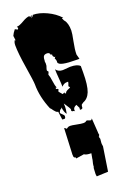

<svg xmlns="http://www.w3.org/2000/svg" viewBox="-239 -806 977 1478"><g transform="rotate(-20 249.5 -66.5)"><path d="M403.3 339.8 400.4 370.6V380.9Q403.3 399.9 403.3 400.9L373 598.1L279.3 602.1Q276.4 590.8 276.4 580.8Q276.4 570.8 277.8 553.5Q279.3 536.1 279.3 527.8L282.2 530.3Q282.2 502.9 293 467.8L292 468.8L300.8 420.4Q258.8 420.4 244.1 408.2L177.7 418.5Q177.7 409.2 173.8 407.2L170.9 409.2L162.1 400.9Q160.2 386.2 160.2 380.9Q160.2 380.9 169.9 167.5Q178.2 167.5 186.5 178.7Q189.5 178.7 197 172.6Q204.6 166.5 218.8 166.5Q232.9 166.5 270 174.1Q307.1 181.6 323 181.6Q338.9 181.6 343.8 176.5Q348.6 171.4 355.5 171.4L378.9 180.2H387.7L395.5 169.9L403.3 285.6V292Q403.3 293 406.2 309.1H403.3V317.9L397.5 320.3ZM453.1 -332.5 463.4 -293.9H441.4Q296.4 -293.9 294.4 -325.7L290.5 -318.8Q293.5 -326.2 293.5 -336.4Q293.5 -346.7 285.2 -362.3L294.4 -373H285.2L276.4 -385.3V-400.4L267.1 -396Q264.6 -418.9 242.2 -418.9Q219.7 -418.9 212.9 -405.8Q206.1 -392.6 206.1 -363.8L204.1 -365.2Q207.5 -358.4 207.5 -348.6L206.1 -330.1Q205.1 -325.7 200.9 -314.7Q196.8 -303.7 196.8 -293.9L206.1 -282.2L196.8 -260.7Q204.6 -243.2 209.5 -203.6Q214.4 -164.1 223.6 -147H214.4V-136.7Q230.5 -136.7 230.5 -124.5H228.5Q223.6 -124.5 223.6 -112.8L249 -83L267.1 -90.3V-81.1L276.4 -80.1Q276.4 -92.8 305.7 -104.5Q317.4 -108.9 320.8 -112.8L311 -124.5Q320.8 -149.9 320.8 -155.8V-158.2H311Q285.2 -158.2 267.1 -136.7Q267.1 -160.6 262.9 -208.7Q258.8 -256.8 258.8 -282.2Q277.8 -255.9 314 -255.9L374.5 -260.7Q433.6 -260.7 454.1 -237.8V-185.5Q454.1 -80.6 434.6 -30.3Q415.5 17.6 375.5 31.7Q373 36.1 367.2 37.6Q355.5 40.5 355.5 67.4Q355.5 74.7 337.9 78.6L329.1 65.9L337.9 67.4L319.8 30.8Q302.7 38.1 297.4 46.1Q292 54.2 292 61.8Q292 69.3 292.7 73Q293.5 76.7 293.5 79.6Q293.5 67.4 276.4 67.4Q269 67.4 266.1 56.6L269 52.2Q269 44.4 258.5 28.3Q248 12.2 240.7 0.7Q233.4 -10.7 232.4 -11.7Q233.4 -6.3 233.4 14.4Q233.4 35.2 226.6 70.3Q218.8 63.5 212.4 44.7Q206.1 25.9 206.1 10.7L196.8 22.5H188L189.9 23.4L179.2 44.4Q179.2 50.3 193.1 61.8Q207 73.2 207 81.5Q207 89.8 204.6 95.7Q202.1 101.6 194.8 101.1L179.2 100.1L170.4 33.2Q160.2 33.2 151.9 24.2Q143.6 15.1 139.9 10.7Q136.2 6.3 130.6 -2Q125 -10.3 123.5 -11.7L121.1 -10.3Q73.7 -122.1 73.7 -225.6Q73.7 -250.5 54 -372.8Q34.2 -495.1 34.2 -560.1Q34.2 -585.9 45.4 -600.1L47.9 -594.2L49.8 -596.7L45.4 -633.8Q53.7 -653.8 73.7 -678.2L94.7 -667.5L101.1 -678.2L94.7 -690.4Q115.7 -690.4 153.3 -712.6Q190.9 -734.9 214.4 -734.9V-724.6Q219.2 -724.6 222.2 -729.7Q225.1 -734.9 232.4 -734.9L223.6 -712.9Q240.7 -728 240.7 -734.9Q293 -734.9 353.5 -706.5Q414.1 -678.2 454.1 -633.8H442.9L454.1 -608.9V-610.8Q479 -582.5 479 -520.5Q479 -499 466.1 -436Q453.1 -373 453.1 -332.5ZM223.6 -112.8 232.4 -124.5Q232.4 -112.8 223.6 -112.8ZM232.4 -124.5H230.5L232.4 -132.3ZM290.5 -318.8Q288.1 -314 286.6 -312.5ZM286.1 -311.5 285.2 -310.1Z"/></g></svg>

Font: Butcherman Caps
Style: Regular
Weight: 400
Version: Version 001.003